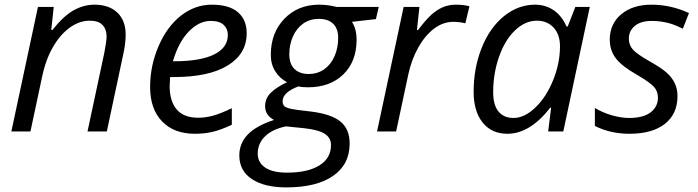

<svg xmlns="http://www.w3.org/2000/svg" viewBox="-20 -565 3000 825"><path d="M356 0 428.2 -337.9Q438 -388.7 438 -408.2Q438 -439 420.7 -457.5Q403.3 -476.1 365.2 -476.1Q321.8 -476.1 280.5 -446.8Q239.3 -417.5 207.8 -363.3Q176.3 -309.1 160.2 -231.9L110.8 0H28.8L143.1 -535.2H210.9L200.2 -436H205.1Q252 -495.6 295.7 -520.3Q339.4 -544.9 386.2 -544.9Q448.2 -544.9 484.1 -511Q520 -477.1 520 -416Q520 -377.4 508.8 -328.1L439 0Z M817.4 9.8Q727.5 9.8 676.3 -43.5Q625 -96.7 625 -190.9Q625 -282.7 661.4 -366.9Q697.8 -451.2 757.8 -498Q817.9 -544.9 890.1 -544.9Q964.8 -544.9 1002.4 -512.5Q1040 -480 1040 -421.9Q1040 -334 959 -283.9Q877.9 -233.9 727.1 -233.9H710.9L709 -194.8Q709 -130.9 739 -95Q769 -59.1 832 -59.1Q862.8 -59.1 895.3 -67.9Q927.7 -76.7 976.1 -100.1V-28.8Q930.2 -7.3 895 1.2Q859.9 9.8 817.4 9.8ZM885.3 -475.1Q835 -475.1 790.8 -429.2Q746.6 -383.3 723.1 -301.8H729Q840.3 -301.8 899.7 -330.8Q959 -359.9 959 -415Q959 -440.9 941.2 -458Q923.3 -475.1 885.3 -475.1Z M1607.4 -535.2 1595.2 -482.9 1492.2 -471.2Q1512.2 -440.9 1512.2 -394Q1512.2 -300.8 1455.3 -245.4Q1398.4 -189.9 1303.2 -189.9Q1276.4 -189.9 1262.2 -193.8Q1194.3 -168 1194.3 -129.9Q1194.3 -109.9 1210.4 -103.3Q1226.6 -96.7 1257.3 -92.8L1314.5 -85.9Q1402.8 -75.2 1442.6 -43Q1482.4 -10.7 1482.4 51.8Q1482.4 141.6 1411.1 190.9Q1339.8 240.2 1210.4 240.2Q1115.7 240.2 1062 204.3Q1008.3 168.5 1008.3 103Q1008.3 51.8 1043.5 14.2Q1078.6 -23.4 1157.2 -49.8Q1119.1 -69.8 1119.1 -108.9Q1119.1 -142.6 1144 -166.7Q1168.9 -190.9 1213.4 -211.9Q1182.6 -227.5 1163.1 -258.1Q1143.6 -288.6 1143.6 -329.1Q1143.6 -423.8 1201.9 -484.4Q1260.3 -544.9 1351.1 -544.9Q1389.2 -544.9 1426.3 -535.2ZM1087.4 95.2Q1087.4 132.8 1119.1 154.8Q1150.9 176.8 1213.4 176.8Q1302.2 176.8 1352.3 145.8Q1402.3 114.7 1402.3 58.1Q1402.3 27.8 1376 10.3Q1349.6 -7.3 1286.1 -14.2L1208.5 -22Q1149.9 -9.8 1118.7 21Q1087.4 51.8 1087.4 95.2ZM1223.1 -332Q1223.1 -290.5 1245.1 -268.8Q1267.1 -247.1 1306.2 -247.1Q1344.7 -247.1 1373.5 -267.6Q1402.3 -288.1 1417.7 -324Q1433.1 -359.9 1433.1 -401.9Q1433.1 -441.9 1411.6 -462.9Q1390.1 -483.9 1350.1 -483.9Q1312 -483.9 1283.4 -464.1Q1254.9 -444.3 1239 -408.9Q1223.1 -373.5 1223.1 -332Z M1938.5 -544.9Q1972.2 -544.9 1997.1 -538.1L1979.5 -464.8Q1953.6 -471.2 1928.2 -471.2Q1883.8 -471.2 1845 -441.9Q1806.2 -412.6 1777.1 -360.6Q1748 -308.6 1734.4 -245.1L1682.1 0H1600.1L1714.4 -535.2H1782.2L1771.5 -436H1776.4Q1811.5 -482.4 1834.5 -502.7Q1857.4 -522.9 1882.6 -533.9Q1907.7 -544.9 1938.5 -544.9Z M2279.3 -544.9Q2324.2 -544.9 2359.4 -520.8Q2394.5 -496.6 2414.1 -451.2H2419.4L2452.1 -535.2H2514.2L2400.4 0H2335.4L2348.1 -102.1H2344.2Q2256.8 9.8 2160.2 9.8Q2092.3 9.8 2053.7 -38.6Q2015.1 -86.9 2015.1 -170.9Q2015.1 -272.5 2049.8 -359.4Q2084.5 -446.3 2145.5 -495.6Q2206.5 -544.9 2279.3 -544.9ZM2186.5 -58.1Q2233.9 -58.1 2280.8 -103.3Q2327.6 -148.4 2356.9 -220.9Q2386.2 -293.5 2386.2 -366.2Q2386.2 -416.5 2358.9 -446.3Q2331.5 -476.1 2287.1 -476.1Q2236.3 -476.1 2192.6 -434.1Q2148.9 -392.1 2124 -320.3Q2099.1 -248.5 2099.1 -168.9Q2099.1 -113.3 2122.1 -85.7Q2145 -58.1 2186.5 -58.1Z M2891.1 -151.9Q2891.1 -75.7 2837.2 -33Q2783.2 9.8 2685.1 9.8Q2602.5 9.8 2536.1 -23.9V-101.1Q2570.3 -80.6 2609.9 -69.3Q2649.4 -58.1 2683.1 -58.1Q2744.6 -58.1 2775.9 -82.5Q2807.1 -106.9 2807.1 -145Q2807.1 -172.9 2790 -191.9Q2772.9 -210.9 2716.3 -244.1Q2652.8 -279.8 2626.5 -314Q2600.1 -348.1 2600.1 -395Q2600.1 -462.4 2649.4 -503.7Q2698.7 -544.9 2779.3 -544.9Q2862.8 -544.9 2940.4 -508.8L2914.1 -441.9L2886.7 -454.1Q2837.4 -475.1 2779.3 -475.1Q2733.9 -475.1 2708 -453.9Q2682.1 -432.6 2682.1 -398.9Q2682.1 -371.6 2699.5 -352.1Q2716.8 -332.5 2771 -301.8Q2823.2 -272.5 2845.9 -251.5Q2868.7 -230.5 2879.9 -206.3Q2891.1 -182.1 2891.1 -151.9Z"/></svg>

Font: CAA NEO Sans
Style: Italic
Weight: 400
Italic angle: -12°
Version: Version 1.10